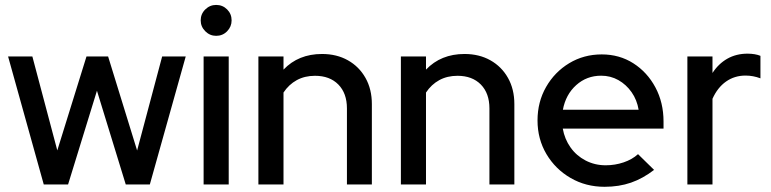

<svg xmlns="http://www.w3.org/2000/svg" viewBox="-20 -734 3067 764"><path d="M154.1 0 12.2 -509.2H108.8L208 -135.5L324.1 -509.2H410.2L525.6 -135.2L625.2 -509.2H719L576.2 0H480.4L365.8 -373L250.9 0Z M790.2 0V-509.2H890.1V0ZM840.1 -591.4Q815.1 -591.4 796.9 -609.6Q778.6 -627.9 778.6 -652.9Q778.6 -678.7 796.9 -696.5Q815.1 -714.4 840.1 -714.4Q866 -714.4 883.8 -696.5Q901.6 -678.7 901.6 -652.9Q901.6 -627.9 883.8 -609.6Q866 -591.4 840.1 -591.4Z M1008.2 0V-509.2H1108.1V-457Q1167.4 -519.2 1261.4 -519.2Q1319.9 -519.2 1364.5 -494Q1409.2 -468.8 1434.4 -423.9Q1459.7 -379.1 1459.7 -319.7V0H1360.5V-302.6Q1360.5 -362.8 1326.4 -397.6Q1292.2 -432.4 1233.4 -432.4Q1192.6 -432.4 1160.9 -415.1Q1129.3 -397.8 1108.1 -365.8V0Z M1575.2 0V-509.2H1675.1V-457Q1734.4 -519.2 1828.4 -519.2Q1886.9 -519.2 1931.5 -494Q1976.2 -468.8 2001.4 -423.9Q2026.7 -379.1 2026.7 -319.7V0H1927.5V-302.6Q1927.5 -362.8 1893.4 -397.6Q1859.2 -432.4 1800.4 -432.4Q1759.6 -432.4 1727.9 -415.1Q1696.3 -397.8 1675.1 -365.8V0Z M2385.7 9.3Q2311.1 9.3 2250.5 -25.8Q2189.9 -60.9 2154.4 -120.8Q2118.9 -180.7 2118.9 -254.8Q2118.9 -328.3 2152.9 -387.8Q2186.9 -447.4 2245 -482.5Q2303.1 -517.5 2374.4 -517.5Q2444.7 -517.5 2500.1 -482.2Q2555.5 -446.8 2587.9 -386.4Q2620.3 -325.9 2620.3 -250.4V-222.4H2219.3Q2226.7 -180.5 2250.2 -147.4Q2273.6 -114.3 2310.2 -95.3Q2346.8 -76.3 2390.2 -76.3Q2427.4 -76.3 2461.5 -87.9Q2495.5 -99.4 2518.8 -120.6L2582.7 -58Q2538.4 -23.8 2490.8 -7.2Q2443.2 9.3 2385.7 9.3ZM2219.8 -297.3H2521.2Q2514.6 -336.7 2493.2 -367.2Q2471.8 -397.7 2440.6 -415.3Q2409.4 -432.8 2372.1 -432.8Q2314.5 -432.8 2272.8 -395.3Q2231.1 -357.8 2219.8 -297.3Z M2715.2 0V-509.2H2815.1V-443.6Q2839 -480.5 2874.3 -500.5Q2909.7 -520.5 2954.8 -520.5Q2985.8 -520.2 3005.9 -511.8V-422.3Q2976.9 -433.3 2946.6 -433.3Q2902.9 -433.3 2869 -409.5Q2835.1 -385.6 2815.1 -340.9V0Z"/></svg>

Font: Red Hat Display VF
Style: Regular
Weight: 300
Designer: Pentagram, MCKL
Foundry: Pentagram, MCKL
Version: Version 1.023